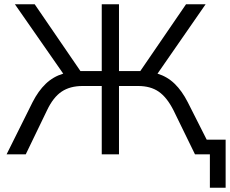

<svg xmlns="http://www.w3.org/2000/svg" viewBox="-20 -725 1080 902"><path d="M11 0 133 -245Q160 -298 195 -331.5Q230 -365 277 -379L50 -705H143L358 -391H458V-705H539V-391H639L854 -705H946L720 -379Q766 -365 800.5 -331.5Q835 -298 862 -245L951 -69H1040V157H966V0H896L795 -207Q764 -268 725.5 -294.5Q687 -321 629 -321H539V0H458V-321H368Q309 -321 269.5 -294.5Q230 -268 201 -207L101 0Z"/></svg>

Font: Mulish
Style: Regular
Weight: 400
Designer: Vernon Adams
Foundry: Vernon Adams
Version: Version 3.603; ttfautohint (v1.8.3)